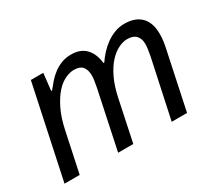

<svg xmlns="http://www.w3.org/2000/svg" viewBox="-105 -755 1085 965"><g transform="rotate(-30 437.5 -273.0)"><path d="M142 -536H214L203 -437H208Q222 -455 239 -474.5Q256 -494 277 -510Q298 -526 323.5 -536Q349 -546 380 -546Q435 -546 465 -514Q495 -482 501 -427H505Q520 -449 539 -470Q558 -491 581.5 -508Q605 -525 632 -535.5Q659 -546 689 -546Q752 -546 785.5 -512Q819 -478 819 -414Q819 -390 816 -369Q813 -348 808 -326L739 0H650L722 -336Q726 -358 728.5 -374.5Q731 -391 731 -406Q731 -436 714.5 -454Q698 -472 663 -472Q639 -472 611.5 -458.5Q584 -445 558.5 -417Q533 -389 512 -345.5Q491 -302 478 -242L427 0H339L410 -336Q419 -381 419 -402Q419 -435 404 -453.5Q389 -472 354 -472Q330 -472 302.5 -459Q275 -446 249.5 -417.5Q224 -389 201.5 -343Q179 -297 165 -231L116 0H28Z"/></g></svg>

Font: BC Sans
Style: Italic
Weight: 400
Italic angle: -12°
Designer: Monotype Design Team
Designer: Province of B.C.
Foundry: Monotype Imaging Inc.
Version: Version 2.000;GOOG;noto-source:20170915:90ef993387c0